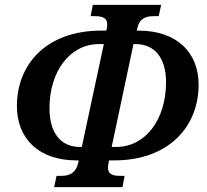

<svg xmlns="http://www.w3.org/2000/svg" viewBox="-20 -749 847 784"><path d="M201 15H480L489 -31H468C439 -31 421 -39 421 -64C421 -71 422 -78 424 -87L425 -94H446C670 -94 791 -233 791 -403C791 -535 702 -624 546 -624H538L541 -635C549 -670 571 -683 607 -683H628L638 -729H359L350 -683H369C400 -683 418 -674 418 -650C418 -645 417 -639 416 -632L414 -624H393C169 -624 49 -486 49 -316C49 -184 137 -94 293 -94H301L300 -86C291 -44 265 -31 232 -31H211ZM306 -149C230 -149 182 -204 182 -307C182 -458 266 -569 384 -569H404L314 -149ZM436 -149 525 -569H533C610 -569 658 -515 658 -413C658 -261 574 -149 455 -149Z"/></svg>

Font: Noto Serif Condensed SemiBold
Style: Italic
Weight: 600
Width: 3
Italic angle: -12°
Designer: Monotype Design Team
Foundry: Monotype Imaging Inc.
Version: Version 2.014